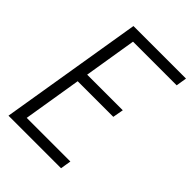

<svg xmlns="http://www.w3.org/2000/svg" viewBox="-215 -832 930 930"><g transform="rotate(45 250.0 -367.5)"><path d="M18 0 139 -735H499L490 -680H191L147 -410H391L381 -355H137L88 -55H387L378 0Z"/></g></svg>

Font: Iosevka Light
Style: Italic
Weight: 300
Italic angle: -9°
Monospace: yes
Designer: Belleve Invis
Foundry: Belleve Invis
Version: Version 32.5.0; ttfautohint (v1.8.4)